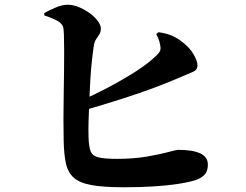

<svg xmlns="http://www.w3.org/2000/svg" viewBox="-20 -777 1040 811"><path d="M504 14Q418 14 367.5 5Q317 -4 292 -26Q267 -48 258.5 -86.5Q250 -125 249 -183Q248 -222 248 -270.5Q248 -319 249 -371Q250 -423 250.5 -472Q251 -521 251 -562Q251 -603 250 -630.5Q249 -658 246 -665Q239 -681 218 -691.5Q197 -702 167 -712V-722Q185 -732 213.5 -744.5Q242 -757 266 -757Q290 -757 314.5 -746.5Q339 -736 360 -720.5Q381 -705 393.5 -687.5Q406 -670 406 -657Q406 -642 400 -632.5Q394 -623 387 -613Q380 -603 377 -588Q373 -563 368.5 -523.5Q364 -484 361.5 -438.5Q359 -393 357 -347.5Q355 -302 354 -263Q353 -224 354 -198Q355 -159 362.5 -139Q370 -119 395 -112.5Q420 -106 473 -106Q544 -106 599.5 -115.5Q655 -125 690 -134.5Q725 -144 733 -144Q794 -144 826 -129Q858 -114 858 -82Q858 -53 843 -38Q828 -23 805 -16Q777 -7 731 0Q685 7 627 10.5Q569 14 504 14ZM311 -347Q375 -375 438.5 -408.5Q502 -442 555.5 -476.5Q609 -511 641 -543Q653 -554 656.5 -563.5Q660 -573 656 -589Q654 -603 648.5 -615Q643 -627 640 -633L649 -641Q678 -637 699.5 -629Q721 -621 743 -605Q779 -579 796.5 -549.5Q814 -520 814 -501Q814 -481 795 -473.5Q776 -466 747 -453Q697 -431 633 -407Q569 -383 492 -358.5Q415 -334 325 -308Z"/></svg>

Font: Noto Serif TC ExtraBold
Style: Regular
Weight: 800
Designer: Ryoko NISHIZUKA 西塚涼子 (kana & ideographs); Frank Grießhammer (Latin, Greek & Cyrillic); Wenlong ZHANG 张文龙 (bopomofo); San
Foundry: Adobe
Version: Version 2.002-H1;hotconv 1.1.0;makeotfexe 2.6.0